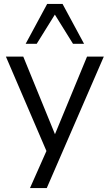

<svg xmlns="http://www.w3.org/2000/svg" viewBox="-20 -773 554 973"><path d="M132 180 223 -25V10L10 -486H98L272 -60H245L421 -486H506L217 180ZM110 -551 219 -753H297L406 -551H350L258 -699L166 -551Z"/></svg>

Font: NunitoSans1
Style: Book
Weight: 400
Designer: Vernon Adams
Foundry: Vernon Adams
Version: Version 3.101;gftools[0.9.27]